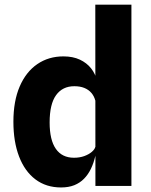

<svg xmlns="http://www.w3.org/2000/svg" viewBox="-20 -798 650 824"><path d="M242 6.5Q178 6.5 132 -28.2Q86 -63 61.8 -126.5Q37.5 -190 37.5 -275.5Q37.5 -364 64.5 -426.8Q91.5 -489.5 140 -522.8Q188.5 -556 252 -556Q293 -556 322.8 -542Q352.5 -528 371 -504.5Q389.5 -481 395.5 -453L413.5 -402L389 -366.5Q384 -385.5 372.2 -399.2Q360.5 -413 342.2 -420.5Q324 -428 299 -428Q248.5 -428 220.8 -389.8Q193 -351.5 193 -272.5Q193 -197 219.8 -159Q246.5 -121 297.5 -121Q322 -121 341.8 -128.2Q361.5 -135.5 374 -146.2Q386.5 -157 389 -167.5L395 -161L389 -128Q382 -98 370 -73.2Q358 -48.5 340.5 -30.8Q323 -13 298.8 -3.2Q274.5 6.5 242 6.5ZM389.5 0 389 -778H544V0Z"/></svg>

Font: Spline Sans
Style: Regular
Weight: 400
Designer: Eben Sorkin, Mirko Velimirovic
Foundry: Sorkin Type
Version: Version 1.001